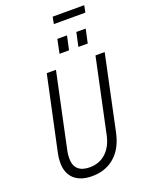

<svg xmlns="http://www.w3.org/2000/svg" viewBox="-183 -1097 917 1196"><g transform="rotate(-20 275.5 -499.0)"><path d="M55 -137Q55 -168 62 -199L167 -690H228L122 -191Q117 -170 117 -143Q117 -95 143 -71Q169 -47 219 -47Q282 -47 325.5 -86Q369 -125 385 -196L490 -690H551L447 -199Q426 -96 365 -43Q304 10 215 10Q139 10 97 -28Q55 -66 55 -137ZM302 -868H366L346 -776H283ZM428 -868H490L470 -776H408ZM322 -1008H531L522 -962H313Z"/></g></svg>

Font: Decalotype Light Italic
Style: Regular
Weight: 300
Italic angle: -12°
Designer: Alfredo Marco Pradil
Foundry: Alfredo Marco Pradil
Version: Version 1.0